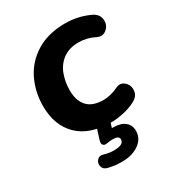

<svg xmlns="http://www.w3.org/2000/svg" viewBox="-169 -602 824 901"><g transform="rotate(-30 243.5 -152.0)"><path d="M37.2 -215Q37.2 -291.3 68.6 -356.2Q100 -421 164 -460.7Q228.1 -500.4 320.7 -500.4Q355.7 -500.4 387.8 -493.2Q420 -485.9 447.4 -473.3Q482.9 -458.1 486.5 -427.1Q490.1 -396 467.8 -376.3Q445.5 -356.6 417.4 -370.2Q375 -391.6 330.8 -391.6Q279.4 -391.6 246 -366.9Q212.5 -342.2 197.5 -302.2Q182.6 -262.2 182.6 -216.5Q182.6 -160.8 211 -129.6Q239.5 -98.5 299.2 -98.5Q317 -98.5 337.5 -103.6Q358.1 -108.7 380.1 -119.2Q405.8 -131 426 -112.5Q446.2 -94 443.3 -64.9Q440.5 -35.7 407.8 -19.7Q382.8 -6.3 346.5 2Q310.3 10.4 277.9 10.4Q160.5 10.4 98.8 -50.2Q37.2 -110.8 37.2 -215ZM154.2 187Q132.6 181.6 128.2 162.8Q123.7 144 136.7 129.9Q149.6 115.9 171 123.1Q194.6 130.9 220.8 130.9Q248.6 130.9 262.3 123.7Q276 116.5 276 101.8Q276 82.4 242 82.4Q228.8 82.6 214.2 85Q204.8 86.8 199.2 86.2Q193.6 85.6 189.6 81.4Q185.6 77.2 185 71.9Q184.4 66.6 186.4 57.8L210.8 -20H282.7L258.7 56.2L225 43.4Q250.2 35.2 271 35.2Q311.9 35.2 334.5 52.9Q357.1 70.6 357.1 102.2Q357.1 144.2 320.7 170.1Q284.3 196 228 196Q188.6 196 154.2 187Z"/></g></svg>

Font: SN Pro Thin
Style: Italic
Weight: 200
Italic angle: -9°
Designer: Tobias Whetton
Foundry: Supernotes
Version: Version 1.003;Glyphs 3.3 (3324)